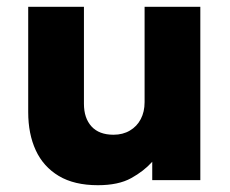

<svg xmlns="http://www.w3.org/2000/svg" viewBox="-20 -530 678 565"><path d="M268 15Q198.5 15 153 -12.2Q107.5 -39.5 85.2 -87.8Q63 -136 63 -200V-510H227V-224.5Q227 -182.5 249.2 -158Q271.5 -133.5 314 -133.5Q341.5 -133.5 362.2 -145.8Q383 -158 394.2 -179.5Q405.5 -201 405.5 -229.5V-510H569.5V0H428V-54Q403.5 -26.5 366 -5.8Q328.5 15 268 15Z"/></svg>

Font: Geologica Thin Roman
Style: Bold
Weight: 700
Version: Version 1.010;gftools[0.9.28]